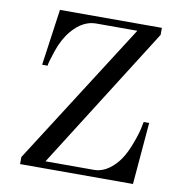

<svg xmlns="http://www.w3.org/2000/svg" viewBox="-80 -786 812 861"><g transform="rotate(10 326.0 -356.0)"><path d="M68 0V-32L482 -680H294Q235 -680 185 -622Q152 -583 132.5 -525.5Q113 -468 113 -456H88L124 -712H588V-680L178 -32H399Q454 -32 502 -88Q527 -117 546.5 -165.5Q566 -214 574 -248L581 -282H606L582 0Z"/></g></svg>

Font: Old Standard TT
Style: Regular
Weight: 400
Designer: Alexey Kryukov <alexios@thessalonica.org.ru>
Version: Version 1.0